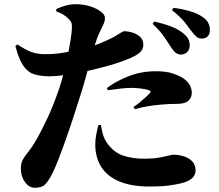

<svg xmlns="http://www.w3.org/2000/svg" viewBox="-20 -837 1040 911"><path d="M837 -578Q824 -579 813.5 -587Q803 -595 792 -612Q779 -633 759.5 -661.5Q740 -690 704 -724L712 -735Q756 -725 793 -711Q830 -697 855 -674Q870 -661 875.5 -647Q881 -633 880 -619Q880 -602 868 -590Q856 -578 837 -578ZM146 54Q118 54 98.5 27Q79 0 79 -37Q79 -63 88.5 -80Q98 -97 113.5 -115.5Q129 -134 146 -163Q169 -201 200 -265.5Q231 -330 262 -420Q272 -450 282 -489.5Q292 -529 300.5 -570Q309 -611 314.5 -645.5Q320 -680 321 -699Q322 -719 319 -728Q316 -737 304 -749Q294 -759 280.5 -767.5Q267 -776 247 -783V-794Q270 -805 293 -811Q316 -817 339 -817Q376 -817 407.5 -807Q439 -797 458.5 -782Q478 -767 478 -752Q478 -737 471 -722Q464 -707 452 -682Q440 -657 425 -609Q420 -593 410 -555.5Q400 -518 387 -470.5Q374 -423 359 -377Q347 -339 330.5 -288Q314 -237 295.5 -184.5Q277 -132 259.5 -86.5Q242 -41 228 -13Q213 17 196.5 35.5Q180 54 146 54ZM690 48Q604 48 546.5 24Q489 0 460.5 -45Q432 -90 432 -152Q432 -174 437 -200Q442 -226 447 -244H459Q461 -227 467.5 -202.5Q474 -178 489 -157Q520 -114 563.5 -99Q607 -84 665 -84Q706 -84 734 -89Q762 -94 779 -98.5Q796 -103 803 -103Q827 -103 851.5 -95.5Q876 -88 892 -71.5Q908 -55 908 -28Q908 -6 890.5 9.5Q873 25 838 33Q814 39 779 43.5Q744 48 690 48ZM215 -475Q173 -475 142.5 -484.5Q112 -494 90.5 -525Q69 -556 53 -619L63 -626Q105 -598 131 -589.5Q157 -581 186 -580Q230 -579 275 -586Q320 -593 350 -600Q411 -614 451 -630Q491 -646 521 -662Q538 -672 551 -680.5Q564 -689 571 -689Q586 -689 607 -683Q628 -677 644 -663Q660 -649 660 -624Q660 -599 635 -581Q610 -563 542 -540Q522 -533 489.5 -524Q457 -515 420 -506Q383 -497 347 -490Q318 -485 279.5 -480Q241 -475 215 -475ZM613 -329Q627 -338 643.5 -351.5Q660 -365 674 -378Q688 -391 692 -396Q699 -405 687 -409Q673 -414 648.5 -417Q624 -420 602 -420Q583 -420 555 -417Q527 -414 492 -409L487 -419Q528 -451 589.5 -475Q651 -499 718 -499Q767 -499 798 -489Q829 -479 844 -469Q870 -453 880 -434Q890 -415 890 -397Q890 -373 873.5 -358.5Q857 -344 816 -344Q803 -344 785.5 -343.5Q768 -343 748 -341Q710 -338 678.5 -332.5Q647 -327 620 -319ZM938 -654Q922 -654 911.5 -663Q901 -672 887 -691Q875 -708 856.5 -731.5Q838 -755 796 -789L803 -800Q848 -794 884 -783Q920 -772 942 -756Q961 -743 968.5 -727.5Q976 -712 976 -694Q976 -676 966 -665Q956 -654 938 -654Z"/></svg>

Font: Noto Serif SC ExtraLight Black
Style: Regular
Weight: 900
Version: Version 2.002-H1;hotconv 1.1.0;makeotfexe 2.6.0